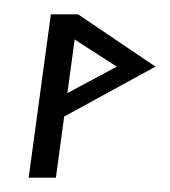

<svg xmlns="http://www.w3.org/2000/svg" viewBox="-20 -247 237 268"><path d="M89 -227 84 -192 143 -154 74 -117 69 -84 197 -154ZM89 -227H51L20 1H58Z"/></svg>

Font: Hussar Tani
Style: DwaKurs
Weight: 700
Foundry: Cannot Into Space Fonts
Version: Version 0.92